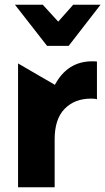

<svg xmlns="http://www.w3.org/2000/svg" viewBox="-20 -788 443 808"><path d="M368 -530Q264 -530 211 -431L56 -521V0H210V-202Q210 -287 252 -330Q294 -373 363 -373Q382 -373 388 -370V-529Q382 -530 368 -530ZM288 -768 225 -697 160 -768H43L178 -595H269L403 -768Z"/></svg>

Font: Geom
Style: Bold
Weight: 700
Version: Version 1.102